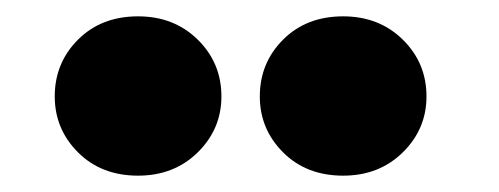

<svg xmlns="http://www.w3.org/2000/svg" viewBox="-20 -793 611 235"><path d="M400 -578Q355 -578 326.5 -606.5Q298 -635 298 -675Q298 -716 326.5 -744.5Q355 -773 400 -773Q444 -773 473 -744.5Q502 -716 502 -675Q502 -635 473 -606.5Q444 -578 400 -578ZM149 -578Q104 -578 75.5 -606.5Q47 -635 47 -675Q47 -716 75.5 -744.5Q104 -773 149 -773Q193 -773 222 -744.5Q251 -716 251 -675Q251 -635 222 -606.5Q193 -578 149 -578Z"/></svg>

Font: Be Vietnam Pro Black
Style: Regular
Weight: 900
Designer: Lam Bao, Tony Le, Vietanh Nguyen
Foundry: Yellow Type Foundry
Version: Version 1.002; ttfautohint (v1.8.3)